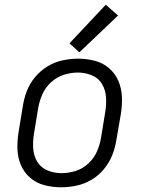

<svg xmlns="http://www.w3.org/2000/svg" viewBox="-20 -787 616 815"><path d="M239 8Q272 8 305 1Q338 -6 368.5 -24Q399 -42 421.5 -69.5Q444 -97 456.5 -128.5Q469 -160 474 -193L493 -303Q499 -339 497.5 -375.5Q496 -412 482.5 -443.5Q469 -475 443 -497.5Q417 -520 382.5 -529Q348 -538 312 -538Q280 -538 246.5 -531Q213 -524 183 -506Q153 -488 130 -461Q107 -434 94.5 -402Q82 -370 77 -337L59 -227Q53 -191 54 -155Q55 -119 68.5 -87Q82 -55 108 -32.5Q134 -10 168.5 -1Q203 8 239 8ZM241 -52Q210 -52 182 -63.5Q154 -75 138.5 -100Q123 -125 121 -156Q119 -187 124 -218L142 -328Q147 -357 159.5 -386Q172 -415 196.5 -437.5Q221 -460 251 -469.5Q281 -479 311 -479Q341 -479 369.5 -467.5Q398 -456 413 -430.5Q428 -405 430 -374.5Q432 -344 427 -313L409 -203Q404 -173 391.5 -144Q379 -115 354.5 -92.5Q330 -70 300 -61Q270 -52 241 -52ZM317 -565 481 -721 429 -767 275 -603Z"/></svg>

Font: Iosevka Sparkle Light Oblique
Style: Regular
Weight: 300
Italic angle: -9°
Designer: Belleve Invis
Foundry: Belleve Invis
Version: Version 4.5.0; ttfautohint (v1.8.3)